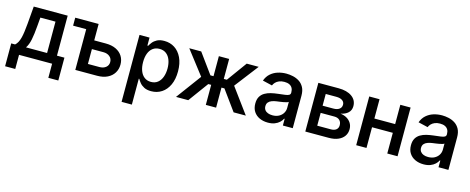

<svg xmlns="http://www.w3.org/2000/svg" viewBox="-37 -1214 5089 2078"><g transform="rotate(15 2507.5 -174.5)"><path d="M19.5 158.2V-97.7H63Q80.1 -112.3 92 -134.5Q104 -156.7 112.1 -187.5Q120.1 -218.3 125.5 -258.1Q130.9 -297.9 135.3 -347.2L151.9 -545.9H532.2V-97.7H615.7V158.2H503.9V0H133.3V158.2ZM185.1 -97.7H421.4V-449.2H252L243.2 -347.2Q236.3 -259.8 223.9 -197.8Q211.4 -135.7 185.1 -97.7Z M616.7 -456.5V-545.9H809.1V-456.5ZM848.1 -361.8H1007.3Q1075.7 -361.8 1123.3 -338.9Q1170.9 -315.9 1196 -275.4Q1221.2 -234.9 1221.2 -181.6Q1221.2 -129.9 1196 -88.6Q1170.9 -47.4 1123.3 -23.7Q1075.7 0 1007.3 0H763.7V-545.9H878.9V-97.7H1007.3Q1051.8 -97.7 1079.3 -120.1Q1106.9 -142.6 1106.9 -179.2Q1106.9 -217.3 1079.3 -240.7Q1051.8 -264.2 1007.3 -264.2H848.1Z M1336.9 204.1V-545.9H1449.2V-456.5H1458Q1467.8 -474.6 1485.4 -497.1Q1502.9 -519.5 1533.9 -536.1Q1564.9 -552.7 1614.7 -552.7Q1679.7 -552.7 1730.7 -520Q1781.7 -487.3 1811.8 -424.3Q1841.8 -361.3 1841.8 -272Q1841.8 -183.1 1812.5 -119.9Q1783.2 -56.6 1731.9 -23.2Q1680.7 10.3 1614.7 10.3Q1566.4 10.3 1535.2 -6.1Q1503.9 -22.5 1485.8 -44.9Q1467.8 -67.4 1458 -85.9H1452.1V204.1ZM1586.9 -86.4Q1631.8 -86.4 1662.4 -110.8Q1692.9 -135.3 1708.5 -177.5Q1724.1 -219.7 1724.1 -272.5Q1724.1 -325.2 1708.7 -366.7Q1693.4 -408.2 1662.8 -432.1Q1632.3 -456.1 1586.9 -456.1Q1542.5 -456.1 1512 -433.1Q1481.4 -410.2 1465.8 -369.1Q1450.2 -328.1 1450.2 -272.5Q1450.2 -217.3 1466.1 -175.3Q1481.9 -133.3 1512.5 -109.9Q1543 -86.4 1586.9 -86.4Z M1892.1 0 2099.1 -280.3 1894.5 -545.9H2028.3L2191.4 -321.8H2226.1V-545.9H2341.3V-321.8H2375.5L2538.1 -545.9H2672.4L2468.3 -280.3L2674.3 0H2537.6L2374.5 -224.6H2341.3V0H2226.1V-224.6H2193.4L2029.3 0Z M2923.3 11.7Q2871.1 11.7 2829.3 -7.3Q2787.6 -26.4 2763.4 -63.2Q2739.3 -100.1 2739.3 -153.8Q2739.3 -200.2 2756.8 -230.2Q2774.4 -260.3 2804.7 -278.1Q2835 -295.9 2872.1 -304.7Q2909.2 -313.5 2948.7 -317.9Q2996.6 -323.7 3026.6 -327.4Q3056.6 -331.1 3070.8 -339.8Q3085 -348.6 3085 -367.2V-370.1Q3085 -398.9 3073.7 -419.2Q3062.5 -439.5 3040 -450.2Q3017.6 -460.9 2984.4 -460.9Q2950.2 -460.9 2925.5 -450.4Q2900.9 -439.9 2885.5 -423.6Q2870.1 -407.2 2862.8 -388.7L2754.9 -414.1Q2772.5 -462.9 2806.9 -493.4Q2841.3 -523.9 2886.7 -538.3Q2932.1 -552.7 2982.9 -552.7Q3018.1 -552.7 3056.2 -544.4Q3094.2 -536.1 3127 -515.4Q3159.7 -494.6 3179.9 -457.8Q3200.2 -420.9 3200.2 -363.3V0H3089.4V-75.2H3084Q3072.8 -52.7 3051.8 -33Q3030.8 -13.2 2998.8 -0.7Q2966.8 11.7 2923.3 11.7ZM2950.7 -77.6Q2992.7 -77.6 3022.9 -94.2Q3053.2 -110.8 3069.3 -137.9Q3085.4 -165 3085.4 -196.3V-264.2Q3079.6 -258.8 3064 -254.2Q3048.3 -249.5 3028.3 -246.1Q3008.3 -242.7 2989.5 -240Q2970.7 -237.3 2958 -235.8Q2928.7 -231.9 2904.3 -222.9Q2879.9 -213.9 2866 -197.3Q2852.1 -180.7 2852.1 -153.8Q2852.1 -128.9 2864.7 -111.8Q2877.4 -94.7 2899.7 -86.2Q2921.9 -77.6 2950.7 -77.6Z M3340.8 0V-545.9H3567.9Q3662.1 -545.9 3717.3 -506.6Q3772.5 -467.3 3772.5 -399.4Q3772.5 -353.5 3741.9 -324.7Q3711.4 -295.9 3657.7 -285.6Q3697.3 -281.7 3728.8 -263.9Q3760.3 -246.1 3778.8 -216.6Q3797.4 -187 3797.4 -147.5Q3797.4 -103.5 3774.2 -70.3Q3751 -37.1 3707.8 -18.6Q3664.6 0 3603 0ZM3449.2 -94.7H3603Q3640.6 -94.7 3661.9 -112.5Q3683.1 -130.4 3683.1 -161.1Q3683.1 -197.3 3661.9 -217.8Q3640.6 -238.3 3603 -238.3H3449.2ZM3449.2 -318.8H3569.3Q3612.3 -318.8 3636.2 -336.7Q3660.2 -354.5 3660.2 -385.7Q3660.2 -416 3635.5 -433.1Q3610.8 -450.2 3567.9 -450.2H3449.2Z M4288.6 -329.6V-231.9H3996.1V-329.6ZM4026.4 -545.9V0H3911.1V-545.9ZM4374.5 -545.9V0H4259.3V-545.9Z M4667.5 11.7Q4615.2 11.7 4573.5 -7.3Q4531.7 -26.4 4507.6 -63.2Q4483.4 -100.1 4483.4 -153.8Q4483.4 -200.2 4501 -230.2Q4518.6 -260.3 4548.8 -278.1Q4579.1 -295.9 4616.2 -304.7Q4653.3 -313.5 4692.9 -317.9Q4740.7 -323.7 4770.8 -327.4Q4800.8 -331.1 4814.9 -339.8Q4829.1 -348.6 4829.1 -367.2V-370.1Q4829.1 -398.9 4817.9 -419.2Q4806.6 -439.5 4784.2 -450.2Q4761.7 -460.9 4728.5 -460.9Q4694.3 -460.9 4669.7 -450.4Q4645 -439.9 4629.6 -423.6Q4614.3 -407.2 4606.9 -388.7L4499 -414.1Q4516.6 -462.9 4551 -493.4Q4585.4 -523.9 4630.9 -538.3Q4676.3 -552.7 4727.1 -552.7Q4762.2 -552.7 4800.3 -544.4Q4838.4 -536.1 4871.1 -515.4Q4903.8 -494.6 4924.1 -457.8Q4944.3 -420.9 4944.3 -363.3V0H4833.5V-75.2H4828.1Q4816.9 -52.7 4795.9 -33Q4774.9 -13.2 4742.9 -0.7Q4710.9 11.7 4667.5 11.7ZM4694.8 -77.6Q4736.8 -77.6 4767.1 -94.2Q4797.4 -110.8 4813.5 -137.9Q4829.6 -165 4829.6 -196.3V-264.2Q4823.7 -258.8 4808.1 -254.2Q4792.5 -249.5 4772.5 -246.1Q4752.4 -242.7 4733.6 -240Q4714.8 -237.3 4702.1 -235.8Q4672.9 -231.9 4648.4 -222.9Q4624 -213.9 4610.1 -197.3Q4596.2 -180.7 4596.2 -153.8Q4596.2 -128.9 4608.9 -111.8Q4621.6 -94.7 4643.8 -86.2Q4666 -77.6 4694.8 -77.6Z"/></g></svg>

Font: Inter
Style: 540
Weight: 540
Designer: Rasmus Andersson
Foundry: rsms
Version: Version 4.001;git-66647c0bb